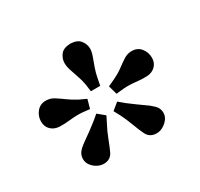

<svg xmlns="http://www.w3.org/2000/svg" viewBox="-100 -950 708 678"><g transform="rotate(-30 254.0 -610.5)"><path d="M362 -397Q332 -397 321 -423Q314 -437 303.5 -465Q293 -493 282 -515L268 -541L296 -564L320 -544Q335 -533 349.5 -522Q364 -511 377.5 -502Q391 -493 399 -485Q409 -477 413.5 -468Q418 -459 418 -448Q418 -434 409 -422.5Q400 -411 387.5 -404Q375 -397 362 -397ZM146 -397Q133 -397 120 -404Q107 -411 98.5 -422.5Q90 -434 90 -448Q90 -459 94.5 -468Q99 -477 108 -485Q117 -493 130 -502Q143 -511 158 -522Q173 -533 187 -544L211 -564L239 -541L226 -515Q214 -493 203.5 -465.5Q193 -438 186 -423Q175 -397 146 -397ZM76 -589Q55 -590 41.5 -603Q28 -616 28 -637Q28 -659 42 -676Q56 -693 79 -693Q97 -693 112 -683.5Q127 -674 144 -661.5Q161 -649 182 -638L210 -625L200 -589L172 -592Q148 -594 121.5 -591Q95 -588 76 -589ZM234 -642 230 -672Q227 -690 220.5 -708Q214 -726 208.5 -743.5Q203 -761 203 -774Q203 -792 214.5 -807.5Q226 -823 255 -824Q283 -823 295 -807.5Q307 -792 307 -774Q307 -761 300.5 -743.5Q294 -726 287.5 -707.5Q281 -689 278 -672L272 -642ZM432 -589Q413 -588 387 -591Q361 -594 337 -592L308 -589L298 -625L326 -638Q349 -649 365.5 -661.5Q382 -674 397 -683.5Q412 -693 429 -693Q453 -693 466.5 -676Q480 -659 480 -637Q480 -616 466.5 -603Q453 -590 432 -589Z"/></g></svg>

Font: BioRhyme SemiBold
Style: Regular
Weight: 600
Designer: Aoife Mooney
Foundry: Aoife Mooney Type
Version: Version 1.600;gftools[0.9.33]